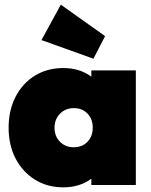

<svg xmlns="http://www.w3.org/2000/svg" viewBox="-20 -794 650 824"><path d="M252 10Q183 10 130 -23Q77 -56 47 -113.5Q17 -171 17 -246Q17 -321 47 -379Q77 -437 130 -469.5Q183 -502 252 -502Q322 -502 372 -465V-492H563V0H372V-27Q322 10 252 10ZM296 -162Q333 -162 355.5 -185.5Q378 -209 378 -246Q378 -283 355.5 -306.5Q333 -330 297 -330Q261 -330 237.5 -306Q214 -282 214 -246Q214 -209 237.5 -185.5Q261 -162 296 -162ZM381 -542 158 -622 241 -774 431 -639Z"/></svg>

Font: Outfit Black
Style: Regular
Weight: 900
Designer: Rodrigo Fuenzalida
Foundry: fragTYPE
Version: Version 1.100; ttfautohint (v1.8.4.7-5d5b)